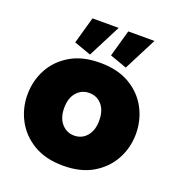

<svg xmlns="http://www.w3.org/2000/svg" viewBox="-134 -839 882 958"><g transform="rotate(20 307.0 -360.5)"><path d="M307 10Q213 10 149 -28.5Q85 -67 52 -129Q19 -191 19 -263Q19 -336 52 -398Q85 -460 149 -498Q213 -536 307 -536Q401 -536 465 -498Q529 -460 562 -398Q595 -336 595 -263Q595 -191 562 -129Q529 -67 465 -28.5Q401 10 307 10ZM214 -263Q214 -211 240.5 -180.5Q267 -150 307 -150Q348 -150 374 -180.5Q400 -211 400 -263Q400 -316 374 -346Q348 -376 307 -376Q267 -376 240.5 -346Q214 -316 214 -263ZM244 -557 154 -589 194 -731H333ZM434 -557 344 -589 384 -731H523Z"/></g></svg>

Font: Raleway Black
Style: Regular
Weight: 900
Designer: Matt McInerney, Pablo Impallari, Rodrigo Fuenzalida
Foundry: Matt McInerney, Pablo Impallari, Rodrigo Fuenzalida
Version: Version 4.026